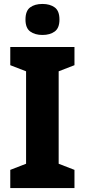

<svg xmlns="http://www.w3.org/2000/svg" viewBox="-20 -952 430 972"><path d="M357 0H32V-92L112 -123V-591L32 -622V-714H357V-622L277 -591V-123L357 -92ZM195 -932Q233 -932 257 -914.5Q281 -897 281 -853Q281 -810 257 -792.5Q233 -775 195 -775Q157 -775 133 -792.5Q109 -810 109 -853Q109 -897 132.5 -914.5Q156 -932 195 -932Z"/></svg>

Font: Noto Sans Lao UI SemCond ExtBd
Style: Regular
Weight: 800
Width: 4
Designer: Monotype Design Team
Foundry: Monotype Imaging Inc.
Version: Version 2.000; ttfautohint (v1.8.4.7-5d5b)